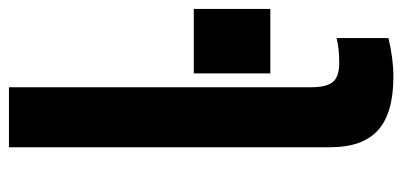

<svg xmlns="http://www.w3.org/2000/svg" viewBox="-255 -631 899 429"><g transform="rotate(-90 194.5 -416.5)"><path d="M80 0ZM80 -128V-846H214V-172Q214 -136 226 -122Q238 -108 269 -108Q300 -108 324 -114V2Q277 13 238 13Q156 13 118 -21.5Q80 -56 80 -128ZM245 -433H389V-262H245Z"/></g></svg>

Font: Biryani
Style: Bold
Weight: 700
Designer: Dan Reynolds and Mathieu Reguer
Foundry: Dan Reynolds and Mathieu Reguer
Version: Version 1.004; ttfautohint (v1.1) -l 5 -r 5 -G 72 -x 0 -D la